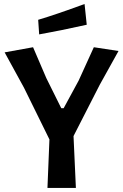

<svg xmlns="http://www.w3.org/2000/svg" viewBox="-20 -930 609 950"><path d="M283.2 -394.5Q286.1 -394.5 294.9 -394.5Q313.5 -428.7 369.1 -531.2Q387.7 -572.3 444.3 -696.3Q474.6 -691.4 566.4 -677.7Q543 -636.7 473.6 -510.7Q441.4 -447.3 343.8 -256.8Q346.7 -192.4 355.5 0Q320.3 0 214.8 0Q217.8 -59.6 224.6 -240.2Q193.4 -303.7 98.6 -496.1Q75.2 -540 2.9 -670.9Q38.1 -677.7 143.6 -696.3Q160.2 -658.2 209 -543.9Q227.5 -506.8 283.2 -394.5ZM398.4 -910.2Q400.4 -884.8 409.2 -807.6Q278.3 -778.3 173.8 -759.8Q171.9 -784.2 168.9 -832Q254.9 -857.4 398.4 -910.2Z"/></svg>

Font: Acme Polish
Style: Regular
Weight: 400
Designer: Juan Pablo del Peral
Version: Version 1.002